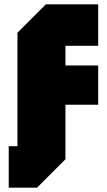

<svg xmlns="http://www.w3.org/2000/svg" viewBox="-20 -720 490 880"><path d="M20 140V-50H60V-570L190 -700H430V-510H280V-420H430V-240H280V10L150 140Z"/></svg>

Font: Tektur Black
Style: Regular
Weight: 900
Designer: Adam Jagosz
Foundry: Adam Jagosz
Version: Version 1.005;gftools[0.9.30]